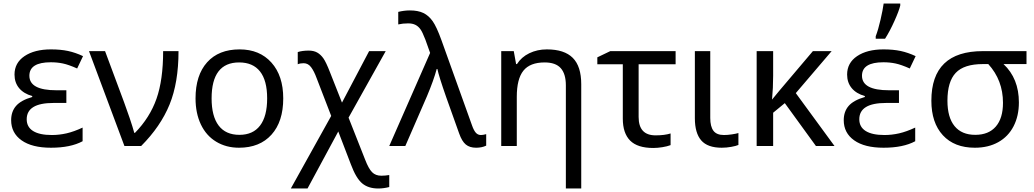

<svg xmlns="http://www.w3.org/2000/svg" viewBox="-20 -825 5845 1085"><path d="M355 -314.9V-243.2H282.2Q130.9 -243.2 130.9 -150.9Q130.9 -107.4 167 -84.7Q203.1 -62 272.9 -62Q314.5 -62 356.2 -71.5Q397.9 -81.1 446.8 -104V-26.9Q378.9 9.8 268.1 9.8Q160.6 9.8 101.8 -32Q43 -73.7 43 -146Q43 -194.3 70.6 -226.3Q98.1 -258.3 162.1 -276.9V-282.2Q113.8 -295.9 87.9 -327.1Q62 -358.4 62 -403.8Q62 -469.7 118.4 -507.8Q174.8 -545.9 268.1 -545.9Q322.3 -545.9 364.5 -536.9Q406.7 -527.8 449.2 -507.8L416 -438Q367.7 -459.5 335.4 -466.3Q303.2 -473.1 267.1 -473.1Q146 -473.1 146 -397Q146 -314.9 298.8 -314.9Z M482.9 -536.1H573.7L681.2 -247.1Q687.5 -229 696 -205.3Q704.6 -181.6 712.9 -157.5Q721.2 -133.3 728 -111.1Q734.9 -88.9 738.8 -74.2H742.7Q826.7 -160.2 864.3 -266.8Q901.9 -373.5 901.9 -536.1H988.8Q988.8 -358.4 938.2 -234.4Q887.7 -110.4 777.8 0H683.1Z M1580.6 -269Q1580.6 -137.7 1514.2 -64Q1447.8 9.8 1330.6 9.8Q1257.8 9.8 1201.7 -24.2Q1145.5 -58.1 1115.2 -121.6Q1085 -185.1 1085 -269Q1085 -399.9 1150.4 -472.9Q1215.8 -545.9 1334 -545.9Q1447.3 -545.9 1513.9 -471.4Q1580.6 -397 1580.6 -269ZM1175.8 -269Q1175.8 -168 1215.6 -115.5Q1255.4 -63 1333 -63Q1409.7 -63 1449.7 -115.5Q1489.7 -168 1489.7 -269Q1489.7 -370.1 1449.5 -421.1Q1409.2 -472.2 1331.5 -472.2Q1175.8 -472.2 1175.8 -269Z M1724.6 -539.1Q1752.9 -539.1 1772.5 -528.1Q1792 -517.1 1807.4 -495.4Q1822.8 -473.6 1844.7 -417L1912.6 -245.1L2065.9 -536.1H2159.7L1949.7 -160.2L2043 76.2Q2063 128.4 2082.8 148.2Q2102.5 168 2134.8 168Q2156.2 168 2179.7 164.1V231.9Q2147.9 240.2 2117.7 240.2Q2061.5 240.2 2026.9 211.4Q1992.2 182.6 1962.9 104L1891.6 -82L1717.8 240.2H1623.5L1851.6 -169.9L1769.5 -382.8Q1754.9 -422.9 1738 -445.3Q1721.2 -467.8 1695.8 -467.8Q1676.3 -467.8 1662.6 -461.9V-530.8Q1688.5 -539.1 1724.6 -539.1Z M2179.7 0 2410.6 -525.9 2383.8 -601.1Q2367.2 -644.5 2355.2 -660.6Q2343.3 -676.8 2326.9 -684.8Q2310.5 -692.9 2286.6 -692.9Q2256.3 -692.9 2230.5 -687V-757.8Q2263.7 -766.1 2296.4 -766.1Q2342.3 -766.1 2372.6 -751.5Q2402.8 -736.8 2425 -705.3Q2447.3 -673.8 2474.6 -598.1L2647.5 -116.2Q2657.2 -88.4 2668.7 -75.2Q2680.2 -62 2697.8 -62Q2709.5 -62 2727.5 -66.9V-2Q2703.1 9.8 2670.4 9.8Q2634.3 9.8 2612.3 -8.3Q2590.3 -26.4 2574.7 -70.8L2501.5 -275.9Q2460 -394.5 2451.7 -435.1H2447.8Q2431.6 -373.5 2392.6 -280.8L2270.5 0Z M3177.7 240.2V-342.8Q3177.7 -407.2 3148.9 -439.7Q3120.1 -472.2 3057.6 -472.2Q2975.1 -472.2 2937.7 -425.5Q2900.4 -378.9 2900.4 -277.8V0H2812.5V-536.1H2883.3L2896.5 -462.9H2901.4Q2926.3 -502.4 2971.2 -524.2Q3016.1 -545.9 3070.3 -545.9Q3168.9 -545.9 3216.8 -498Q3264.6 -450.2 3264.6 -349.1V240.2Z M3797.9 -536.1V-461.9H3588.9V-164.1Q3588.9 -60.1 3684.6 -60.1Q3735.4 -60.1 3769.5 -70.8V-4.9Q3750.5 2.4 3722.9 6.8Q3695.3 11.2 3671.9 11.2Q3582.5 11.2 3541 -30.5Q3499.5 -72.3 3499.5 -154.8V-461.9H3355.5V-501L3428.7 -536.1Z M3993.7 -536.1V-158.2Q3993.7 -109.9 4011.7 -85.9Q4029.8 -62 4070.8 -62Q4092.3 -62 4116.2 -65.7Q4140.1 -69.3 4152.8 -73.2V-5.9Q4139.6 0 4112.3 4.9Q4085 9.8 4058.6 9.8Q3978.5 9.8 3942.6 -31.7Q3906.7 -73.2 3906.7 -157.2V-536.1Z M4573.7 -536.1H4679.7L4477.1 -298.8L4695.8 0H4590.8L4415 -242.2L4349.1 -188V0H4255.9V-536.1H4349.1V-397Q4349.1 -329.1 4342.8 -262.2L4383.8 -312Z M5060.1 -314.9V-243.2H4987.3Q4835.9 -243.2 4835.9 -150.9Q4835.9 -107.4 4872.1 -84.7Q4908.2 -62 4978 -62Q5019.5 -62 5061.3 -71.5Q5103 -81.1 5151.9 -104V-26.9Q5084 9.8 4973.1 9.8Q4865.7 9.8 4806.9 -32Q4748 -73.7 4748 -146Q4748 -194.3 4775.6 -226.3Q4803.2 -258.3 4867.2 -276.9V-282.2Q4818.8 -295.9 4793 -327.1Q4767.1 -358.4 4767.1 -403.8Q4767.1 -469.7 4823.5 -507.8Q4879.9 -545.9 4973.1 -545.9Q5027.3 -545.9 5069.6 -536.9Q5111.8 -527.8 5154.3 -507.8L5121.1 -438Q5072.8 -459.5 5040.5 -466.3Q5008.3 -473.1 4972.2 -473.1Q4851.1 -473.1 4851.1 -397Q4851.1 -314.9 5003.9 -314.9ZM4928.7 -620.1Q4942.9 -656.7 4955.8 -713.1Q4968.8 -769.5 4973.6 -805.2H5067.4V-793.9Q5060.1 -763.2 5034.4 -706.1Q5008.8 -648.9 4981.4 -606H4928.7Z M5737.8 -246.1Q5737.8 -169.9 5707.8 -111.6Q5677.7 -53.2 5621.3 -21.7Q5564.9 9.8 5488.8 9.8Q5373 9.8 5308.1 -60.8Q5243.2 -131.3 5243.2 -255.9Q5243.2 -536.1 5534.2 -536.1H5780.8V-462.9H5650.9Q5737.8 -381.3 5737.8 -246.1ZM5334 -255.9Q5334 -161.6 5374.3 -112.3Q5414.6 -63 5491.2 -63Q5566.9 -63 5607.4 -109.9Q5647.9 -156.7 5647.9 -244.1Q5647.9 -371.6 5564.9 -462.9H5534.2Q5427.7 -462.9 5380.9 -413.3Q5334 -363.8 5334 -255.9Z"/></svg>

Font: NotoPenekeko
Style: Regular
Weight: 400
Designer: Monotype Design team
Foundry: Monotype Imaging Inc.
Version: Version 1.04